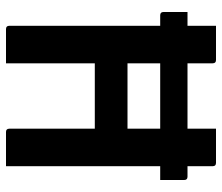

<svg xmlns="http://www.w3.org/2000/svg" viewBox="-70 -670 740 640"><g transform="rotate(90 300.0 -350.0)"><path d="M534 0H420Q409 0 409 -11V-296H191V0H77Q66 0 66 -11V-514H31Q20 -514 20 -525V-605H66V-700H180Q191 -700 191 -689V-605H409V-700H523Q534 -700 534 -689V-605H569Q580 -605 580 -594V-514H534ZM409 -514H191V-405H409Z"/></g></svg>

Font: Recursive Mn Lnr St SmB
Style: Regular
Weight: 600
Monospace: yes
Version: Version 1.079;hotconv 1.0.112;makeotfexe 2.5.65598; ttfautoh